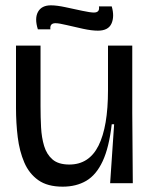

<svg xmlns="http://www.w3.org/2000/svg" viewBox="-20 -687 563 720"><path d="M215 13Q158 13 123.5 -11.5Q89 -36 71 -78Q53 -120 46.5 -172.5Q40 -225 40 -282V-516H132V-288Q132 -248 134 -209.5Q136 -171 145.5 -139.5Q155 -108 177 -89Q199 -70 240 -70Q314 -70 349.5 -141Q385 -212 385 -349V-516H476V-264L478 0H393L408 -221H399Q389 -134 365 -82.5Q341 -31 303.5 -9Q266 13 215 13ZM347 -572Q324 -572 291.5 -579Q259 -586 230 -593Q201 -600 188 -600Q166 -600 169 -577H122Q109 -618 122.5 -642.5Q136 -667 171 -667Q193 -667 225.5 -660Q258 -653 288.5 -646.5Q319 -640 332 -640Q355 -640 351 -663H399Q410 -625 398 -598.5Q386 -572 347 -572Z"/></svg>

Font: Bricolage Grotesque 48pt
Style: Regular
Weight: 400
Designer: Mathieu Triay
Foundry: Atelier Triay
Version: Version 1.000; ttfautohint (v1.8.4.7-5d5b);gftools[0.9.32]